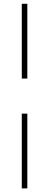

<svg xmlns="http://www.w3.org/2000/svg" viewBox="-20 -788 266 1040"><path d="M128 -362.5H98V-767.5H128ZM98 232.5V-172.5H128V232.5Z"/></svg>

Font: Newsreader Display ExtraLight
Style: Regular
Weight: 275
Designer: Hugues Gentile
Foundry: Production Type
Version: Version 1.001